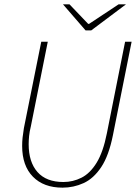

<svg xmlns="http://www.w3.org/2000/svg" viewBox="-20 -852 634 884"><path d="M268 12Q181 12 131.5 -38.5Q82 -89 82 -180Q82 -200 84 -219Q86 -238 90 -262L170 -660H200L122 -270Q116 -246 114 -226Q112 -206 112 -188Q112 -106 152.5 -60Q193 -14 272 -14Q316 -14 355.5 -34Q395 -54 425 -103Q455 -152 472 -238L556 -660H586L500 -230Q481 -135 446 -82.5Q411 -30 365 -9Q319 12 268 12ZM374 -712 270 -832H300L386 -742H390L526 -832H560L400 -712Z"/></svg>

Font: Source Sans 3
Style: Italic
Weight: 200
Italic angle: -11°
Designer: Paul D. Hunt
Foundry: Adobe
Version: Version 3.046;hotconv 1.0.118;makeotfexe 2.5.65603